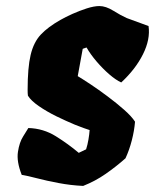

<svg xmlns="http://www.w3.org/2000/svg" viewBox="-20 -608 515 638"><path d="M256.3 9.8Q214.4 7.8 174.6 0.2Q134.8 -7.3 103 -15.6Q71.3 -23.9 52.2 -26.9Q34.7 -71.3 39.6 -103.3Q44.4 -135.3 57.1 -155Q69.8 -174.8 74.2 -182.6Q124 -181.2 165.5 -155.3Q207 -129.4 241.7 -100.1L266.1 -111.8Q271 -127 273.9 -144.3Q276.9 -161.6 277.8 -175.8Q272.9 -177.2 257.8 -182.6Q242.7 -188 228.5 -193.8Q200.2 -205.6 167.7 -221.4Q135.3 -237.3 109.1 -255.4Q83 -273.4 72.8 -290Q72.3 -293.9 72 -298.6Q71.8 -303.2 71.8 -309.1Q71.8 -383.3 81.8 -425.5Q91.8 -467.8 115.7 -493.2Q139.6 -518.6 181.2 -542Q197.3 -551.3 220.7 -561.8Q244.1 -572.3 268.3 -580.1Q292.5 -587.9 310.5 -587.9Q331.5 -587.9 356.7 -572.3Q381.8 -556.6 401.4 -547.9L473.6 -521.5Q480 -477.5 455.1 -427.7Q430.2 -377.9 382.8 -334Q364.7 -342.3 343 -361.1Q321.3 -379.9 301 -403.6Q280.8 -427.2 267.6 -450.2L254.9 -445.8L238.3 -355Q253.9 -345.7 280.8 -327.9Q307.6 -310.1 337.4 -287.8Q367.2 -265.6 392.3 -243.4Q417.5 -221.2 428.7 -203.6Q426.3 -173.8 418 -141.6Q409.7 -109.4 397 -82Q365.7 -54.2 331.3 -30.3Q296.9 -6.3 256.3 9.8Z"/></svg>

Font: Fruktur
Style: Italic
Weight: 400
Italic angle: -8°
Designer: Viktoriya Grabowska, Eben Sorkin
Foundry: Viktoriya Grabowska
Version: Version 1.008; ttfautohint (v1.8.4.7-5d5b)